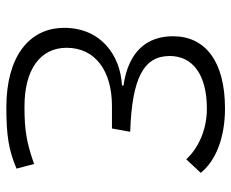

<svg xmlns="http://www.w3.org/2000/svg" viewBox="-84 -660 753 626"><g transform="rotate(90 293.0 -346.5)"><path d="M333.5 -703.1C178.7 -703.1 97.7 -638.2 97.7 -533.7C97.7 -451.7 143.6 -388.7 258.3 -372.1V-367.2C159.7 -362.3 70.3 -297.9 70.3 -179.2C70.3 -62 167.5 9.8 329.1 9.8C422.4 9.8 469.2 2 529.3 -23.4L514.2 -80.6C443.4 -56.2 405.8 -49.3 326.7 -49.3C206.5 -49.3 135.3 -100.6 135.3 -186.5C135.3 -281.2 211.9 -334.5 325.2 -334.5H398.4L409.2 -394C231.9 -399.9 162.1 -439 162.1 -522.9C162.1 -597.2 221.7 -644 334 -644C402.8 -644 462.4 -616.2 499 -576.7L543 -624C505.9 -670.9 431.6 -703.1 333.5 -703.1Z"/></g></svg>

Font: Cascadia Mono NF Light
Style: Regular
Weight: 300
Monospace: yes
Designer: Aaron Bell
Foundry: Saja Typeworks
Version: Version 2404.023